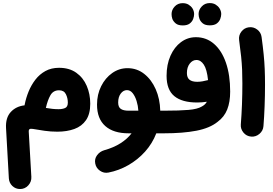

<svg xmlns="http://www.w3.org/2000/svg" viewBox="-20 -822 1789 1259"><path d="M367.2 -377.4Q434.6 -377.4 480.2 -345Q525.9 -312.5 548.8 -258.8Q571.8 -205.1 571.8 -141.6Q571.8 -74.7 544.2 -34.4Q516.6 5.9 467.8 23.7Q418.9 41.5 356 41.5Q313 41.5 272 35.6Q231 29.8 195.8 23.4Q180.7 21 174.3 24.7Q168 28.3 168.5 41L185.5 336.9Q187.5 369.6 165.5 393.6Q143.6 417.5 111.8 417.5Q82 417.5 61 397.5Q40 377.4 38.1 347.7L19.5 17.1Q16.1 -49.8 50.5 -87.4Q85 -125 141.1 -131.3Q141.6 -134.3 142.1 -137.2Q150.4 -179.7 167.7 -222.2Q185.1 -264.6 212.2 -299.8Q239.3 -335 277.8 -356.2Q316.4 -377.4 367.2 -377.4ZM367.2 -230Q329.1 -230 310.5 -197.3Q292 -164.6 280.8 -114.3Q302.2 -110.4 323 -108.2Q343.8 -106 363.8 -106Q389.6 -106 407.2 -113.8Q424.8 -121.6 424.8 -149.4Q424.8 -178.7 412.1 -204.3Q399.4 -230 367.2 -230Z M823.2 52.2Q724.1 52.2 670.2 4.4Q616.2 -43.5 616.2 -136.2Q616.2 -202.6 643.3 -256.8Q670.4 -311 715.8 -343Q761.2 -375 815.9 -375Q877.9 -375 925.5 -337.6Q973.1 -300.3 1001 -237.1Q1028.8 -173.8 1030.8 -96.2H1055.2Q1085.9 -96.2 1107.4 -74.5Q1128.9 -52.7 1128.9 -22Q1128.9 8.3 1107.4 30.3Q1085.9 52.2 1055.2 52.2H1004.9Q979 119.1 931.2 172.4Q883.3 225.6 821.3 261Q759.3 296.4 690.9 309.6Q661.1 315.4 635.5 297.6Q609.9 279.8 604.5 250Q598.6 219.7 616.7 195.6Q634.8 171.4 663.6 163.1Q725.1 146 770 117.4Q814.9 88.9 842.8 52.2ZM822.3 -96.2H887.2Q885.3 -128.4 875.7 -159.4Q866.2 -190.4 850.3 -210.7Q834.5 -231 812.5 -231Q788.6 -231 771.7 -208.5Q754.9 -186 754.9 -149.9Q754.9 -119.6 772.2 -107.9Q789.6 -96.2 822.3 -96.2Z M981 -22Q981 -52.7 1002.9 -74.5Q1024.9 -96.2 1055.2 -96.2Q1157.2 -96.2 1216.1 -101.3Q1274.9 -106.4 1303.2 -123.5Q1326.2 -135.7 1336.4 -154.8Q1304.2 -149.9 1272.9 -149.9Q1173.8 -149.9 1123 -191.7Q1072.3 -233.4 1072.3 -324.7Q1072.3 -398.9 1097.7 -456.1Q1123 -513.2 1166.7 -545.7Q1210.4 -578.1 1264.6 -578.1Q1333 -578.1 1383.5 -534.2Q1434.1 -490.2 1461.7 -410.2Q1489.3 -330.1 1489.3 -221.2Q1489.3 -153.3 1470 -104.2Q1450.7 -55.2 1406.7 -22.9Q1356 18.1 1267.8 35.2Q1179.7 52.2 1055.2 52.2Q1024.9 52.2 1002.9 30.3Q981 8.3 981 -22ZM1205.6 -343.3Q1205.6 -312.5 1222.7 -299.1Q1239.7 -285.6 1273.4 -285.6Q1291 -285.6 1308.3 -288.8Q1325.7 -292 1340.3 -295.9Q1342.3 -296.4 1344.2 -296.9Q1336.9 -366.7 1316.7 -397.7Q1296.4 -428.7 1268.1 -428.7Q1242.7 -428.7 1224.1 -404.8Q1205.6 -380.9 1205.6 -343.3ZM1282.2 -730Q1282.2 -757.8 1303 -779.8Q1323.7 -801.8 1355 -801.8Q1377.9 -801.8 1393.8 -792Q1409.7 -782.2 1418.9 -768.1Q1430.7 -749.5 1430.7 -730Q1430.7 -715.3 1424.3 -698Q1418 -680.7 1401.9 -668.2Q1385.7 -655.8 1356 -655.8Q1325.7 -655.8 1310.1 -668.5Q1294.4 -681.2 1288.1 -697.8Q1282.2 -713.9 1282.2 -730ZM1105 -729.5Q1105 -757.3 1125.5 -779.3Q1146 -801.3 1177.7 -801.3Q1200.7 -801.3 1216.6 -791.5Q1232.4 -781.7 1241.7 -767.6Q1252.9 -749.5 1252.9 -729.5Q1252.9 -714.8 1246.6 -697.5Q1240.2 -680.2 1224.1 -667.7Q1208 -655.3 1178.7 -655.3Q1148.4 -655.3 1132.8 -668Q1117.2 -680.7 1110.4 -697.3Q1107.4 -705.6 1106.2 -713.9Q1105 -722.2 1105 -729.5Z M1547.9 -559.6Q1543.9 -589.8 1562.7 -614.5Q1581.5 -639.2 1611.8 -643.1Q1642.1 -647 1666.7 -628.2Q1691.4 -609.4 1695.3 -579.1Q1704.1 -514.2 1709 -464.8Q1713.9 -415.5 1715.8 -369.4Q1717.8 -323.2 1717.8 -267.6Q1717.8 -196.8 1715.1 -125.7Q1712.4 -54.7 1707.5 5.4Q1705.1 35.6 1681.2 55.9Q1657.2 76.2 1627 73.7Q1596.2 71.3 1576.4 47.4Q1556.6 23.4 1559.1 -6.3Q1564 -66.9 1566.7 -137Q1569.3 -207 1569.3 -274.9Q1569.3 -325.2 1567.6 -365.2Q1565.9 -405.3 1561.3 -450.2Q1556.6 -495.1 1547.9 -559.6Z"/></svg>

Font: Mikhak-DS1-FD ExtraBold
Style: Regular
Weight: 800
Designer: Amin Abedi
Version: Version 3.2